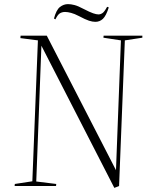

<svg xmlns="http://www.w3.org/2000/svg" viewBox="-20 -903 724 932"><path d="M543 -77 567 -707 482 -720 483 -730H671V-720L586 -707L558 0L535 9L181 -681L156 -22L253 -10L252 0H51L52 -10L137 -23L164 -707L79 -718L80 -730H207ZM443 -797Q429 -797 412 -802.5Q395 -808 363 -825Q342 -836 325 -840.5Q308 -845 296 -845Q282 -845 271 -838.5Q260 -832 249 -809L242 -813Q253 -855 271 -869Q289 -883 310 -883Q324 -883 341.5 -878.5Q359 -874 385 -860Q416 -844 432 -838.5Q448 -833 458 -833Q468 -833 477.5 -839.5Q487 -846 500 -870L508 -867Q495 -826 479.5 -811.5Q464 -797 443 -797Z"/></svg>

Font: Literata 72pt ExtraLight
Style: Italic
Weight: 200
Italic angle: -2°
Designer: Latin by Veronika Burian and Jose Scaglione. Greek by Irene Vlachou. Cyrillic by Vera Evstafieva
Foundry: TypeTogether
Version: Version 3.002